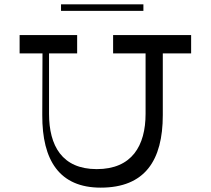

<svg xmlns="http://www.w3.org/2000/svg" viewBox="-20 -861 967 881"><path d="M638 -841H260V-811H638ZM857 -700H499V-616H648V-339C648 -192 585 -85 424 -85C265 -85 205 -192 205 -339V-616H334V-700H70V-616H175L174 -333C173 -125 253 0 442 0C645 0 727 -125 727 -333V-616H857Z"/></svg>

Font: Space Cowgirl
Style: Regular
Weight: 400
Designer: Valery Marier
Foundry: Valery Marier
Version: Version 1.000;hotconv 1.0.109;makeotfexe 2.5.65596